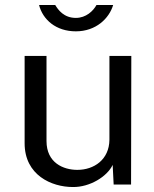

<svg xmlns="http://www.w3.org/2000/svg" viewBox="-20 -743 620 772"><path d="M435 -723H368C355 -699 326 -671 285 -671C237 -671 214 -703 202 -723H137C152 -664 205 -617 285 -617C366 -617 419 -669 435 -723ZM273 9C341 10 411 -33 433 -80L437 -1H507L508 -518H420V-181C419 -101 358 -60 291 -60C235 -60 167 -88 167 -176V-518H79V-167C79 -39 187 9 273 9Z"/></svg>

Font: United Sans
Style: Regular
Weight: 400
Designer: Pablo Impallari, Rodrigo Fuenzalida (Modified by Dan O. Williams)
Version: Version 1.000;PS 001.000;hotconv 1.0.88;makeotf.lib2.5.64775